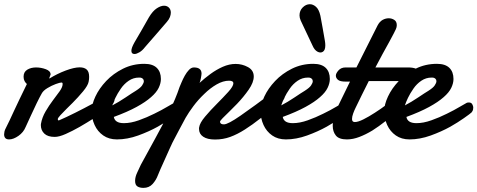

<svg xmlns="http://www.w3.org/2000/svg" viewBox="-20 -666 2322 934"><path d="M24.4 12.2Q0 12.2 0 -12.7Q0 -18.1 1.7 -26.1Q3.4 -34.2 8.8 -43.9Q17.1 -59.6 26.9 -80.8Q36.6 -102.1 47.4 -125Q59.1 -149.9 74.5 -182.4Q89.8 -214.8 110.8 -257.3Q104 -263.2 99.4 -271.7Q94.7 -280.3 94.7 -293Q94.7 -315.9 112.5 -326.9Q130.4 -337.9 155.3 -337.9Q179.7 -337.9 202.9 -329.3Q226.1 -320.8 226.1 -303.7Q226.1 -301.8 222.9 -294.7Q219.7 -287.6 219.7 -285.2Q219.7 -284.2 220.2 -284.2H220.7L221.7 -284.7Q257.8 -307.1 299.3 -322.8Q340.8 -338.4 367.7 -338.4Q389.6 -338.4 401.6 -327.9Q413.6 -317.4 413.6 -292.5Q413.6 -287.1 413.1 -281Q412.6 -274.9 411.1 -268.1Q407.7 -250 383.8 -221.2Q359.9 -192.4 333 -165.5Q320.8 -153.3 303.7 -136.5Q286.6 -119.6 273.9 -105.7Q261.2 -91.8 261.2 -86.9Q261.2 -80.1 266.1 -80.1Q301.3 -95.2 345.7 -117.4Q390.1 -139.6 431.6 -162.1Q473.1 -184.6 499.5 -199.7Q509.8 -205.6 517.1 -205.6Q537.6 -205.6 537.6 -184.1Q537.6 -172.9 528.1 -158.4Q518.6 -144 496.1 -128.4Q475.1 -115.2 438.7 -92Q402.3 -68.8 366.7 -48.3Q331.5 -28.3 299.6 -14.2Q267.6 0 246.1 0Q212.4 0 195.6 -16.1Q178.7 -32.2 178.7 -57.6Q178.7 -62 179.2 -63.5Q184.6 -94.7 201.7 -124Q218.8 -153.3 237.3 -177.7Q255.9 -201.7 270.3 -222.2Q284.7 -242.7 284.7 -257.3Q284.7 -264.6 279.3 -264.6Q271.5 -264.6 251 -257.1Q230.5 -249.5 210.4 -237.3Q190.4 -225.1 183.1 -211.4Q173.3 -194.3 158.4 -163.8Q143.6 -133.3 129.2 -101.6Q114.7 -69.8 105 -48.8Q94.2 -22 69.6 -4.9Q44.9 12.2 24.4 12.2Z M548.8 12.2Q509.8 12.2 482.2 -7.1Q454.6 -26.4 440.2 -57.9Q425.8 -89.4 425.8 -125.5Q425.8 -157.2 444.1 -196.5Q462.4 -235.8 496.6 -272Q530.8 -308.1 578.4 -331.8Q626 -355.5 682.1 -355.5Q722.7 -355.5 742.7 -335.9Q762.7 -316.4 762.7 -281.7Q762.7 -261.2 752 -238.8Q741.2 -216.3 714.8 -193.4Q688.5 -169.9 644.3 -145.8Q600.1 -121.6 533.7 -97.2Q539.1 -66.9 582.5 -66.9Q616.2 -66.9 655.3 -80.8Q694.3 -94.7 730.5 -112.8Q766.6 -130.4 792.5 -146Q818.4 -161.6 823.2 -163.6Q827.6 -166.5 831.3 -167Q835 -167.5 837.9 -167.5Q849.6 -167.5 854.2 -158.4Q858.9 -149.4 858.9 -143.6Q858.9 -139.2 857.9 -133.1Q856.9 -127 850.6 -119.1Q844.2 -112.8 813.5 -91.3Q782.7 -69.8 747.6 -49.8Q704.6 -25.9 651.9 -6.8Q599.1 12.2 548.8 12.2ZM526.4 -153.3Q558.1 -169.9 591.1 -192.1Q624 -214.4 641.1 -224.6Q664.1 -239.3 671.4 -250.5Q679.7 -262.7 679.7 -271Q679.7 -278.3 675 -282.7Q670.4 -287.1 664.6 -288.1L660.2 -288.6H655.8Q628.9 -288.6 606.2 -273.2Q583.5 -257.8 567.9 -234.9Q551.3 -210.9 541.3 -189.9Q531.2 -168.9 526.4 -153.3ZM634.3 -403.3Q619.1 -403.3 619.1 -418.9Q619.1 -433.1 634.3 -460L669.9 -521L704.6 -582Q723.1 -612.8 742.7 -625.5Q762.2 -638.2 777.8 -638.2Q792.5 -638.2 801.8 -628.9Q811 -619.6 811 -604.5Q811 -594.7 806.6 -583Q802.2 -571.3 791 -558.6L738.3 -497.6L685.1 -436.5Q672.4 -419.9 658.2 -411.6Q644 -403.3 634.3 -403.3Z M677.7 248Q660.2 248 648.7 241Q637.2 233.9 637.2 213.9Q637.2 194.8 647.5 173.3Q657.7 151.9 665 135.7Q699.2 72.8 735.4 7.1Q771.5 -58.6 803 -122.1Q834.5 -185.5 853.5 -242.7Q856.9 -250.5 863.3 -265.9Q869.6 -281.2 878.9 -297.9Q888.2 -314.5 899.4 -326.2Q910.6 -337.9 923.3 -337.9Q960.4 -337.9 960.4 -308.1Q960.4 -302.7 957.3 -285.9Q954.1 -269 950.7 -262.7Q974.6 -284.7 1003.4 -305.9Q1032.2 -327.1 1063.7 -341.1Q1095.2 -355 1126 -355Q1158.2 -355 1186.3 -339.6Q1214.4 -324.2 1214.4 -293.9Q1214.4 -265.1 1189.7 -229.7Q1165 -194.3 1133.3 -161.1Q1114.7 -141.6 1095.7 -123.3Q1076.7 -105 1063.7 -91.8Q1050.8 -78.6 1050.3 -74.2Q1050.3 -61 1069.3 -61Q1088.9 -61 1149.9 -103.3Q1210.9 -145.5 1322.8 -229.5Q1337.9 -238.3 1346.7 -238.3Q1357.4 -238.3 1362.8 -230.2Q1368.2 -222.2 1368.2 -210.4Q1368.2 -197.8 1361.6 -184.6Q1355 -171.4 1341.8 -162.6Q1291 -125 1248.5 -91.3Q1207 -58.6 1171.4 -36.1Q1134.8 -12.7 1100.1 0Q1065.4 12.7 1025.9 12.7Q988.8 12.7 968.5 -1Q948.2 -14.6 948.2 -38.6V-42.5L948.7 -46.4Q951.7 -67.9 977.8 -98.9Q1003.9 -129.9 1035.2 -161.1Q1065.4 -191.4 1090.3 -218.8Q1115.2 -246.1 1115.2 -260.7Q1115.2 -273.4 1094.2 -273.4Q1065.4 -273.4 1033.9 -255.4Q1002.4 -237.3 973.6 -209Q943.8 -180.7 920.9 -149.9Q897.9 -119.1 882.8 -92.8L849.6 -30.8Q838.4 -9.8 830.3 5.9Q822.3 21.5 819.3 26.9Q815.9 33.2 806.4 54.7Q796.9 76.2 783.2 106.4Q769.5 136.2 760 158Q750.5 179.7 748.5 185.5Q739.3 210.4 722.2 229.2Q705.1 248 677.7 248Z M1370.6 12.2Q1331.5 12.2 1304 -7.1Q1276.4 -26.4 1262 -57.9Q1247.6 -89.4 1247.6 -125.5Q1247.6 -157.2 1265.9 -196.5Q1284.2 -235.8 1318.4 -272Q1352.5 -308.1 1400.1 -331.8Q1447.8 -355.5 1503.9 -355.5Q1544.4 -355.5 1564.5 -335.9Q1584.5 -316.4 1584.5 -281.7Q1584.5 -261.2 1573.7 -238.8Q1563 -216.3 1536.6 -193.4Q1510.3 -169.9 1466.1 -145.8Q1421.9 -121.6 1355.5 -97.2Q1360.8 -66.9 1404.3 -66.9Q1438 -66.9 1477.1 -80.8Q1516.1 -94.7 1552.2 -112.8Q1588.4 -130.4 1614.3 -146Q1640.1 -161.6 1645 -163.6Q1649.4 -166.5 1653.1 -167Q1656.7 -167.5 1659.7 -167.5Q1671.4 -167.5 1676 -158.4Q1680.7 -149.4 1680.7 -143.6Q1680.7 -139.2 1679.7 -133.1Q1678.7 -127 1672.4 -119.1Q1666 -112.8 1635.3 -91.3Q1604.5 -69.8 1569.3 -49.8Q1526.4 -25.9 1473.6 -6.8Q1420.9 12.2 1370.6 12.2ZM1348.1 -153.3Q1379.9 -169.9 1412.8 -192.1Q1445.8 -214.4 1462.9 -224.6Q1485.8 -239.3 1493.2 -250.5Q1501.5 -262.7 1501.5 -271Q1501.5 -278.3 1496.8 -282.7Q1492.2 -287.1 1486.3 -288.1L1481.9 -288.6H1477.5Q1450.7 -288.6 1428 -273.2Q1405.3 -257.8 1389.6 -234.9Q1373 -210.9 1363 -189.9Q1353 -168.9 1348.1 -153.3ZM1500.5 -443.8 1442.9 -565.9Q1437 -579.1 1437 -591.3Q1437 -614.3 1452.6 -629.9Q1468.3 -645.5 1487.3 -645.5Q1502.9 -645.5 1517.3 -632.8Q1531.7 -620.1 1538.6 -589.4L1549.8 -528.3L1560.5 -467.3Q1562.5 -456.1 1562.5 -445.3Q1562.5 -421.9 1550.8 -414.3Q1539.1 -406.7 1524.4 -414.6Q1509.8 -422.4 1500.5 -443.8Z M1667.5 12.2Q1628.9 12.2 1613.8 -6.8Q1598.6 -25.9 1598.6 -53.7Q1598.6 -78.1 1606.9 -104.5Q1615.2 -130.9 1625.5 -151.9L1682.6 -269H1661.6Q1634.3 -269 1624 -277.8Q1613.8 -286.6 1613.8 -297.9Q1613.8 -309.1 1626.5 -323.5Q1639.2 -337.9 1661.1 -337.9H1713.9L1816.9 -542.5Q1826.7 -561 1841.1 -569.1Q1855.5 -577.1 1871.1 -577.1Q1885.7 -577.1 1897.9 -569.3Q1910.2 -561.5 1910.2 -543.5Q1910.2 -534.2 1906 -524.7Q1901.9 -515.1 1895 -502.4Q1887.2 -487.8 1874 -463.1Q1860.8 -438.5 1841.3 -403.8L1806.2 -337.9H1965.3Q1988.8 -337.9 2003.7 -331.8Q2018.6 -325.7 2018.6 -304.7Q2018.6 -293.9 2010.7 -283.7Q2002.9 -273.4 1977.1 -271.5H1773.9L1739.7 -203.1L1709.5 -141.1Q1703.6 -129.4 1698 -114Q1692.4 -98.6 1692.4 -86.9Q1692.4 -72.3 1706.1 -72.3Q1721.7 -72.3 1748 -85.4Q1774.4 -98.6 1803.7 -117.7Q1833.5 -136.7 1860.8 -157.5Q1888.2 -178.2 1911.1 -197.8Q1919.4 -203.1 1925.8 -203.1Q1936.5 -203.1 1941.9 -191.4Q1947.3 -179.7 1943.1 -163.1Q1939 -146.5 1919.9 -131.3Q1888.2 -102.5 1855.7 -76.9Q1823.2 -51.3 1791.5 -31.2Q1759.3 -11.7 1728 0.2Q1696.8 12.2 1667.5 12.2Z M1972.2 12.2Q1933.1 12.2 1905.5 -7.1Q1877.9 -26.4 1863.5 -57.9Q1849.1 -89.4 1849.1 -125.5Q1849.1 -157.2 1867.4 -196.5Q1885.7 -235.8 1919.9 -272Q1954.1 -308.1 2001.7 -331.8Q2049.3 -355.5 2105.5 -355.5Q2146 -355.5 2166 -335.9Q2186 -316.4 2186 -281.7Q2186 -261.2 2175.3 -238.8Q2164.6 -216.3 2138.2 -193.4Q2111.8 -169.9 2067.6 -145.8Q2023.4 -121.6 1957 -97.2Q1962.4 -66.9 2005.9 -66.9Q2039.6 -66.9 2078.6 -80.8Q2117.7 -94.7 2153.8 -112.8Q2189.9 -130.4 2215.8 -146Q2241.7 -161.6 2246.6 -163.6Q2251 -166.5 2254.6 -167Q2258.3 -167.5 2261.2 -167.5Q2272.9 -167.5 2277.6 -158.4Q2282.2 -149.4 2282.2 -143.6Q2282.2 -139.2 2281.2 -133.1Q2280.3 -127 2273.9 -119.1Q2267.6 -112.8 2236.8 -91.3Q2206.1 -69.8 2170.9 -49.8Q2127.9 -25.9 2075.2 -6.8Q2022.5 12.2 1972.2 12.2ZM1949.7 -153.3Q1981.4 -169.9 2014.4 -192.1Q2047.4 -214.4 2064.5 -224.6Q2087.4 -239.3 2094.7 -250.5Q2103 -262.7 2103 -271Q2103 -278.3 2098.4 -282.7Q2093.8 -287.1 2087.9 -288.1L2083.5 -288.6H2079.1Q2052.2 -288.6 2029.5 -273.2Q2006.8 -257.8 1991.2 -234.9Q1974.6 -210.9 1964.6 -189.9Q1954.6 -168.9 1949.7 -153.3Z"/></svg>

Font: Damion
Style: Regular
Weight: 400
Designer: Vernon Adams
Foundry: Vernon Adams
Version: Version 1.100; ttfautohint (v1.8.4.7-5d5b)